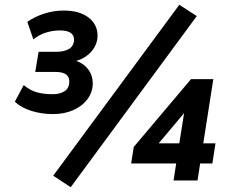

<svg xmlns="http://www.w3.org/2000/svg" viewBox="-20 -753 951 801"><path d="M201 -277Q155 -277 112 -290Q69 -303 42 -329L79 -398Q105 -376 133.5 -368Q162 -360 200 -360Q230 -360 249.5 -372.5Q269 -385 269 -413Q270 -453 210 -453H127L141 -537H216Q248 -537 268 -549Q288 -561 289 -587Q289 -626 230 -626Q201 -626 173 -617.5Q145 -609 119 -589L94 -662Q128 -685 167 -697Q206 -709 246 -709Q311 -709 348.5 -680.5Q386 -652 387 -606Q387 -568 362 -539Q337 -510 298 -499Q330 -488 348.5 -463Q367 -438 367 -406Q367 -369 345 -339.5Q323 -310 285.5 -293.5Q248 -277 201 -277ZM275 28 202 -20 728 -733 801 -686ZM704 0 715 -71H527L538 -140L777 -423H870L828 -155H879L866 -71H815L804 0ZM728 -155 748 -281 642 -155Z"/></svg>

Font: Nunito Sans
Style: Bold Italic
Weight: 700
Italic angle: -9°
Designer: Vernon Adams
Foundry: Vernon Adams
Version: Version 3.006; ttfautohint (v1.8.3)